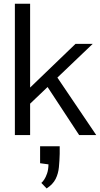

<svg xmlns="http://www.w3.org/2000/svg" viewBox="-20 -740 547 1052"><path d="M61.5 0V-719.7H145V-260.3L393.6 -499.5H487.8L294.4 -314.9L507.3 0H413.6L240.7 -263.2L145 -171.9V0ZM235.4 292.5 206.5 262.2Q212.9 257.3 221.7 244.6Q230.5 231.9 237.8 210.9Q245.1 189.9 245.6 160.6L199.7 154.3V61.5H307.1V103Q306.2 141.6 302.7 176.5Q299.3 211.4 284.7 240.7Q270 270 235.4 292.5Z"/></svg>

Font: Pontano Sans
Style: Regular
Weight: 400
Designer: Vernon Adams
Foundry: Vernon Adams
Version: Version 2.001